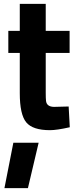

<svg xmlns="http://www.w3.org/2000/svg" viewBox="-20 -659 404 990"><path d="M338.9 -386.2H215.8V-181.2Q215.8 -151.4 217.3 -138.7Q220.7 -108.9 257.8 -107.9L334 -109.9L339.8 -2.9Q272.9 12.2 237.8 12.2Q148.4 12.2 115.2 -28.3Q82 -68.8 82 -178.2V-386.2H22.9V-500H82V-639.2H215.8V-500H338.9ZM48.8 77.1H179.2L124 311H2.9Z"/></svg>

Font: TitilliumWeb-Bold
Style: Bold
Weight: 700
Version: Version 1.001;PS 57.000;hotconv 1.0.70;makeotf.lib2.5.55311